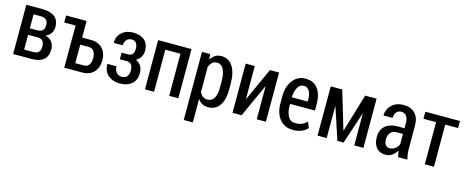

<svg xmlns="http://www.w3.org/2000/svg" viewBox="-40 -1163 4816 1991"><g transform="rotate(15 2368.5 -167.5)"><path d="M61 0V-528.3H234.4Q320.3 -528.3 366.2 -492.7Q412.1 -457 412.1 -383.8Q412.1 -344.7 392.6 -315.7Q373 -286.6 336.9 -272.5V-271Q382.8 -259.8 407 -227.1Q431.2 -194.3 431.2 -148.9Q431.2 -73.7 387.7 -36.9Q344.2 0 261.2 0ZM159.2 -232.4V-74.2H261.2Q298.3 -74.2 315.9 -94.2Q333.5 -114.3 333.5 -153.8Q333.5 -191.9 316.2 -212.2Q298.8 -232.4 261.2 -232.4ZM159.2 -302.2H236.3Q276.4 -302.2 295.7 -320.3Q314.9 -338.4 314.9 -376.5Q314.9 -416 295.2 -434.3Q275.4 -452.6 234.4 -452.6H159.2Z M488.3 -528.3H708V-350.1H799.3Q881.8 -350.1 926.8 -302.5Q971.7 -254.9 971.7 -175.8Q971.7 -96.7 926.8 -48.3Q881.8 0 799.3 0H609.9V-452.6H488.3ZM708 -273.9V-75.2H799.3Q838.4 -75.2 856.2 -102.8Q874 -130.4 874 -173.8Q874 -216.3 856 -245.1Q837.9 -273.9 799.3 -273.9Z M1210.9 -304.7Q1246.1 -304.7 1261 -324.5Q1275.9 -344.2 1275.9 -382.3Q1275.9 -418.5 1260.3 -441.2Q1244.6 -463.9 1209 -463.9Q1176.8 -463.9 1156.2 -440.9Q1135.7 -418 1135.7 -381.3H1038.6Q1038.6 -452.6 1085.9 -494.9Q1133.3 -537.1 1205.6 -537.1Q1285.6 -537.1 1329.8 -498.3Q1374 -459.5 1374 -385.3Q1374 -348.1 1356 -318.4Q1337.9 -288.6 1305.2 -271.5Q1343.3 -255.9 1362.5 -225.1Q1381.8 -194.3 1381.8 -147.5Q1381.8 -72.8 1334 -31.7Q1286.1 9.3 1205.6 9.3Q1133.3 9.3 1082.5 -31.7Q1031.7 -72.8 1031.7 -154.3H1129.4Q1129.4 -114.7 1150.6 -88.9Q1171.9 -63 1209 -63Q1246.6 -63 1265.4 -86.7Q1284.2 -110.4 1284.2 -149.9Q1284.2 -194.3 1266.6 -214.1Q1249 -233.9 1210.9 -233.9H1144V-304.7Z M1834.5 0H1736.3V-451.7H1573.7V0H1476.1V-528.3H1834.5Z M2320.3 -220.2Q2320.3 -113.8 2277.6 -52Q2234.9 9.8 2155.3 9.8Q2118.7 9.8 2091.8 -4.6Q2064.9 -19 2045.9 -46.9L2044.4 -46.4V203.1H1946.8V-528.3H2034.7L2040 -472.2L2041 -471.7Q2060.5 -503.9 2088.4 -521Q2116.2 -538.1 2154.8 -538.1Q2234.9 -538.1 2277.6 -470Q2320.3 -401.9 2320.3 -285.2ZM2222.7 -285.2Q2222.7 -364.7 2199.5 -412.8Q2176.3 -460.9 2127.4 -460.9Q2097.2 -460.9 2077.1 -443.4Q2057.1 -425.8 2044.4 -394V-126Q2056.6 -96.2 2076.9 -80.6Q2097.2 -64.9 2128.4 -64.9Q2177.2 -64.9 2200 -106.9Q2222.7 -148.9 2222.7 -220.2Z M2676.3 -528.3H2774.4V0H2676.3V-354L2674.8 -354.5L2513.7 0H2416V-528.3H2513.7V-173.8L2515.1 -173.3Z M3064.5 9.8Q2975.1 9.8 2922.9 -54.4Q2870.6 -118.7 2870.6 -222.7V-299.8Q2870.6 -405.3 2922.4 -471.7Q2974.1 -538.1 3057.1 -538.1Q3145 -538.1 3190.4 -477.8Q3235.8 -417.5 3235.8 -312V-243.7H2968.8V-222.7Q2968.8 -152.3 2994.1 -108.6Q3019.5 -64.9 3070.8 -64.9Q3117.7 -64.9 3145.8 -78.1Q3173.8 -91.3 3194.3 -115.7L3222.2 -52.2Q3198.2 -23.4 3158.4 -6.8Q3118.7 9.8 3064.5 9.8ZM3057.1 -461.9Q3017.1 -461.9 2994.1 -420.9Q2971.2 -379.9 2968.8 -314.5H3139.2V-334.5Q3139.2 -391.6 3118.9 -426.8Q3098.6 -461.9 3057.1 -461.9Z M3574.7 -119.1H3576.2L3698.7 -528.3H3821.3V0H3723.1V-342.3H3721.7L3608.4 0H3542L3428.7 -343.3H3427.2V0H3329.1V-528.3H3452.6Z M4194.8 0Q4189.9 -18.1 4186.5 -34.4Q4183.1 -50.8 4181.6 -66.4L4180.7 -66.9Q4160.2 -33.2 4129.9 -11.7Q4099.6 9.8 4062 9.8Q3996.6 9.8 3961.2 -31.5Q3925.8 -72.8 3925.8 -145Q3925.8 -222.2 3973.9 -264.6Q4022 -307.1 4112.3 -307.1H4180.2V-361.3Q4180.2 -410.6 4160.9 -437.3Q4141.6 -463.9 4105 -463.9Q4071.3 -463.9 4052.2 -440.2Q4033.2 -416.5 4033.2 -378.4L3935.1 -378.9Q3935.1 -443.8 3983.4 -491Q4031.7 -538.1 4111.3 -538.1Q4187 -538.1 4232.7 -492.9Q4278.3 -447.8 4278.3 -360.4V-115.2Q4278.3 -85 4282 -56.9Q4285.6 -28.8 4293.5 0ZM4084.5 -66.4Q4116.7 -66.4 4142.1 -85.7Q4167.5 -105 4180.2 -135.3V-245.6H4110.8Q4068.4 -245.6 4045.9 -216.8Q4023.4 -188 4023.4 -145.5Q4023.4 -109.4 4039.1 -87.9Q4054.7 -66.4 4084.5 -66.4Z M4716.3 -452.6H4578.6V0H4480.5V-452.6H4344.7V-528.3H4716.3Z"/></g></svg>

Font: Franco
Style: Regular
Weight: 400
Designer: Google
Version: Version 1.200311; 2013